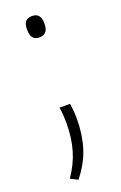

<svg xmlns="http://www.w3.org/2000/svg" viewBox="-121 -488 419 664"><g transform="rotate(-20 89.0 -156.5)"><path d="M110 -119.5Q111 -112 112.8 -96.8Q114.5 -81.5 114.5 -63.5Q114.5 -6 99.5 42.5Q84.5 91 47.5 137L20.5 123.5Q49.5 82 62.5 37.2Q75.5 -7.5 75.5 -62Q75.5 -77 74.5 -91.5Q73.5 -106 71 -119.5ZM89.5 -371.5Q73.5 -371.5 65.8 -381Q58 -390.5 58 -408.5V-413.5Q58 -431.5 65.8 -440.8Q73.5 -450 89.5 -450Q105.5 -450 113.5 -440.8Q121.5 -431.5 121.5 -413.5V-408.5Q121.5 -390.5 113.5 -381Q105.5 -371.5 89.5 -371.5Z"/></g></svg>

Font: Anek Odia Medium ExtraLight
Style: Regular
Weight: 250
Version: Version 1.003